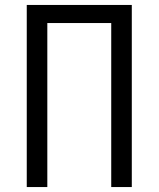

<svg xmlns="http://www.w3.org/2000/svg" viewBox="-20 -755 640 775"><path d="M88 0V-735H512V0H429V-662H171V0Z"/></svg>

Font: Iosevka SS04 Extended
Style: Regular
Weight: 400
Width: 7
Monospace: yes
Designer: Belleve Invis
Foundry: Belleve Invis
Version: Version 19.0.0; ttfautohint (v1.8.4)